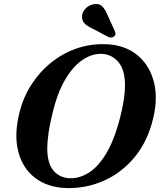

<svg xmlns="http://www.w3.org/2000/svg" viewBox="-20 -936 814 969"><path d="M510 -713Q603.5 -711 666.8 -662.8Q730 -614.5 754.2 -531.5Q778.5 -448.5 754 -342.5Q726.5 -224.5 660.5 -144.2Q594.5 -64 504.2 -24Q414 16 314 13Q220 10 156.8 -38.5Q93.5 -87 71.8 -172.8Q50 -258.5 79.5 -373Q99 -448 139.8 -511Q180.5 -574 237.8 -620Q295 -666 364.2 -690.5Q433.5 -715 510 -713ZM332 -36.5Q378.5 -34.5 426 -63Q473.5 -91.5 515.5 -160.5Q557.5 -229.5 587.5 -348Q600 -397.5 605.5 -437.2Q611 -477 611 -508.5Q610 -584.5 577.5 -622.8Q545 -661 496.5 -664Q448.5 -667 400.2 -636.2Q352 -605.5 311.5 -538.8Q271 -472 245.5 -366.5Q231.5 -310.5 225.2 -266.8Q219 -223 218.5 -190.5Q218 -112.5 249.5 -75.5Q281 -38.5 332 -36.5ZM521.5 -862.5 560 -778Q562.5 -771.5 562.8 -765Q563 -758.5 556.5 -752.5Q550.5 -747.5 542.2 -747Q534 -746.5 527.5 -749L444.5 -793Q419.5 -804.5 406.2 -818.2Q393 -832 394 -854.5Q394.5 -873 410.5 -891.2Q426.5 -909.5 451 -914.5Q479 -920 494.5 -905.2Q510 -890.5 521.5 -862.5Z"/></svg>

Font: Fraunces 9pt SemiBold
Style: Italic
Weight: 600
Italic angle: -16°
Version: Version 1.000;[b76b70a41]